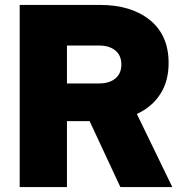

<svg xmlns="http://www.w3.org/2000/svg" viewBox="-20 -760 781 780"><path d="M469 0 344 -268H252V0H60V-740H386Q513 -740 589 -678.5Q665 -617 665 -504Q665 -430 631 -377.5Q597 -325 536 -297L680 0ZM252 -575V-421H383Q424 -421 448.5 -441Q473 -461 473 -498Q473 -535 448.5 -555Q424 -575 383 -575Z"/></svg>

Font: Be Vietnam Black
Style: Regular
Weight: 900
Designer: Lam Bao; Tony Le; Vietanh Nguyen
Foundry: Yellow Type Foundry
Version: Version 5.000